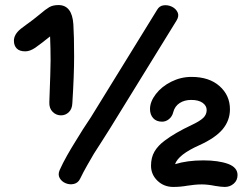

<svg xmlns="http://www.w3.org/2000/svg" viewBox="-20 -735 994 759"><path d="M221 -279Q239 -279 252 -291.5Q265 -304 266 -327Q273 -439 273 -511Q273 -593 270 -639Q265 -715 211 -715Q189 -715 174.5 -706.5Q160 -698 138 -679Q109 -655 86 -639L62 -621Q35 -599 35 -574Q35 -555 46 -543.5Q57 -532 80 -532Q98 -532 119 -546Q139 -560 178 -591Q180 -541 180 -496Q180 -464 175 -331Q174 -307 188 -293Q202 -279 221 -279ZM297 -29Q309 -54 325 -82L351 -127L385 -180Q407 -214 416 -229L678 -654Q689 -672 682 -686.5Q675 -701 659.5 -708.5Q644 -716 627 -714Q610 -712 601 -696L339 -271L308 -224L274 -169Q262 -150 245 -120Q228 -90 216 -63Q208 -45 216 -31Q224 -17 240 -10.5Q256 -4 272.5 -8Q289 -12 297 -29ZM665 4Q693 4 721 -1Q734 -3 748.5 -4.5Q763 -6 778 -6Q801 -6 831 0Q855 4 869 4Q889 4 904 -9Q919 -22 919 -43Q919 -73 882 -87Q843 -101 784 -101Q720 -101 672 -86Q685 -124 768 -161Q832 -190 860.5 -224.5Q889 -259 889 -303Q889 -358 848 -394.5Q807 -431 737 -431Q695 -431 657 -412Q619 -393 596 -363Q573 -333 573 -304Q573 -282 585.5 -268Q598 -254 621 -254Q636 -254 648.5 -264.5Q661 -275 665 -292Q671 -315 690 -327.5Q709 -340 736 -340Q765 -340 781 -328.5Q797 -317 797 -300Q797 -282 783.5 -269Q770 -256 738 -241Q672 -210 631 -179Q604 -159 590.5 -135.5Q577 -112 577 -80Q577 -45 602.5 -20.5Q628 4 665 4Z"/></svg>

Font: Balsamiq Sans
Style: Regular
Weight: 400
Designer: Michael Angeles
Foundry: Balsamiq SRL
Version: Version 1.020; ttfautohint (v1.8.4.7-5d5b);gftools[0.9.26]